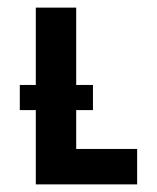

<svg xmlns="http://www.w3.org/2000/svg" viewBox="-20 -484 412 504"><path d="M180 -195H224V-261H180V-464H74V-261H32V-195H74V0H340V-93H180Z"/></svg>

Font: Hussar Tani
Style: Bold
Weight: 700
Foundry: Cannot Into Space Fonts
Version: Version 0.92